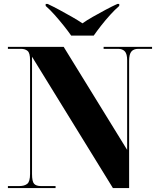

<svg xmlns="http://www.w3.org/2000/svg" viewBox="-20 -951 797 971"><path d="M20 0V-10H77Q104 -10 118 -21.5Q132 -33 132 -71V-647Q132 -683 119.5 -693.5Q107 -704 86 -704H20V-714H302L623 -193V-647Q623 -679 611 -691.5Q599 -704 578 -704H504V-714H749V-704H679Q656 -704 644.5 -690.5Q633 -677 633 -643V0H551L142 -664V-71Q142 -33 152.5 -21.5Q163 -10 187 -10H261V0ZM340 -771Q324 -794 302 -821.5Q280 -849 256.5 -875.5Q233 -902 211 -921V-931H221Q247 -919 279.5 -901.5Q312 -884 343.5 -866Q375 -848 397 -833Q418 -848 449.5 -866Q481 -884 514 -901.5Q547 -919 573 -931H583V-921Q561 -902 537 -875.5Q513 -849 491.5 -821.5Q470 -794 454 -771Z"/></svg>

Font: Noto Serif Display SemiCondensed Black
Style: Regular
Weight: 900
Width: 4
Designer: Monotype Design Team
Foundry: Monotype Imaging Inc.
Version: Version 2.009